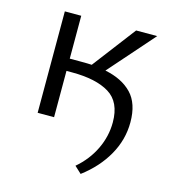

<svg xmlns="http://www.w3.org/2000/svg" viewBox="-94 -491 673 757"><g transform="rotate(15 242.0 -112.5)"><path d="M441 -58Q441 13 405 76.5Q369 140 304 189L276 163Q323 123 348.5 70Q374 17 374 -40Q374 -123 320 -156Q266 -189 168 -189H145V0H78V-414H145V-239H190Q220 -239 235 -238L369 -414H455L293 -230Q363 -216 402 -175.5Q441 -135 441 -58Z"/></g></svg>

Font: Ysabeau
Style: Regular
Weight: 400
Designer: Christian Thalmann (Catharsis Fonts)
Version: Version 0.003